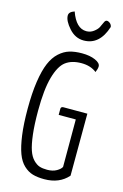

<svg xmlns="http://www.w3.org/2000/svg" viewBox="-138 -981 675 1052"><g transform="rotate(15 199.5 -455.5)"><path d="M149 -921Q180 -833 238 -833Q261 -833 279 -846.5Q297 -860 304 -873Q311 -886 321 -909Q329 -923 344.5 -914.5Q360 -906 362 -890Q327 -780 237 -780Q189 -780 153.5 -820Q118 -860 118 -890Q118 -911 149 -921ZM248 -710Q293 -710 323.5 -696.5Q354 -683 354 -664Q354 -650 345 -630Q311 -657 259 -657Q204 -657 170 -631.5Q136 -606 116 -535.5Q96 -465 96 -343Q96 -265 102.5 -210Q109 -155 120 -123Q131 -91 149 -73Q167 -55 184.5 -49.5Q202 -44 227 -44Q259 -44 280.5 -56.5Q302 -69 308 -82V-351H211V-385Q211 -398 226 -398H361L360 -46Q311 10 225 10Q187 10 159.5 2Q132 -6 108 -28.5Q84 -51 69.5 -90Q55 -129 46.5 -191Q38 -253 38 -339Q38 -429 48 -495Q58 -561 75.5 -602Q93 -643 120 -667.5Q147 -692 177.5 -701Q208 -710 248 -710Z"/></g></svg>

Font: Yanone Kaffeesatz Light
Style: Regular
Weight: 300
Designer: Yanone (Cyrillic: Daniel Pouzeot)
Foundry: Yanone
Version: Version 1.003;PS 001.003;hotconv 1.0.88;makeotf.lib2.5.64775